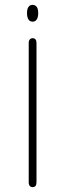

<svg xmlns="http://www.w3.org/2000/svg" viewBox="-20 -761 268 789"><path d="M98 -12Q98 -2 102.5 3Q107 8 114 8Q122 8 126 3Q130 -2 130 -12V-584Q130 -594 126 -599Q122 -604 114 -604Q107 -604 102.5 -599Q98 -594 98 -584ZM114 -741Q103 -741 97 -732.5Q91 -724 91 -707Q91 -690 97 -681Q103 -672 114 -672Q125 -672 131 -681Q137 -690 137 -707Q137 -724 131 -732.5Q125 -741 114 -741Z"/></svg>

Font: Beiruti ExtraLight
Style: Regular
Weight: 250
Designer: Arlette Boutros
Foundry: Boutros
Version: Version 1.41